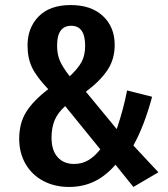

<svg xmlns="http://www.w3.org/2000/svg" viewBox="-20 -725 664 760"><path d="M434 -547Q434 -490 405 -447Q376 -404 320 -362L442 -214Q469 -293 483 -367L582 -342Q552 -229 508 -149L607 -43L508 15L437 -73Q398 -28 353 -6.5Q308 15 253 15Q196 15 151 -9Q106 -33 81 -76.5Q56 -120 56 -176Q56 -237 83.5 -281.5Q111 -326 171 -372Q125 -420 107 -457.5Q89 -495 89 -545Q89 -615 133 -660Q177 -705 260 -705Q341 -705 387.5 -661.5Q434 -618 434 -547ZM206 -545Q206 -510 217 -484.5Q228 -459 256 -423Q289 -454 303 -480Q317 -506 317 -544Q317 -623 262 -623Q206 -623 206 -545ZM184 -180Q184 -130 208 -103Q232 -76 273 -76Q304 -76 329 -90.5Q354 -105 377 -134L238 -305Q209 -279 196.5 -249.5Q184 -220 184 -180Z"/></svg>

Font: Fira Sans Compressed Medium
Style: Regular
Weight: 500
Width: 1
Designer: bBox Type GmbH & Carrois Corporate GbR & Edenspiekermann AG
Foundry: bBox Type GmbH & Carrois Corporate GbR & Edenspiekermann AG
Version: Version 4.301